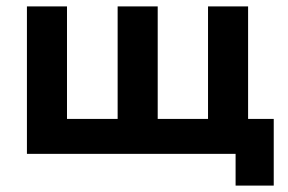

<svg xmlns="http://www.w3.org/2000/svg" viewBox="-20 -480 899 599"><path d="M472 -109H629V-460H754V-109H834V99H715V0H64V-460H189V-109H347V-460H472Z"/></svg>

Font: Jost* Semi
Style: Regular
Weight: 600
Version: Version 3.7